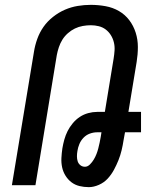

<svg xmlns="http://www.w3.org/2000/svg" viewBox="-20 -763 640 791"><path d="M346 8Q326 8 307.5 3.5Q289 -1 274.5 -12Q260 -23 250 -39Q240 -55 236 -73.5Q232 -92 233 -112Q234 -132 237 -152Q240 -170 245 -188Q250 -206 258.5 -223Q267 -240 280 -255.5Q293 -271 309 -281.5Q325 -292 343.5 -297Q362 -302 380 -302H412L448 -521Q451 -539 452 -556Q453 -573 449 -589Q445 -605 436.5 -618.5Q428 -632 415.5 -641.5Q403 -651 387 -655Q371 -659 354 -659Q338 -659 321 -656Q304 -653 288.5 -645.5Q273 -638 259.5 -626Q246 -614 237 -599.5Q228 -585 222.5 -568.5Q217 -552 214 -536L126 0H29L120 -550Q124 -576 133.5 -602.5Q143 -629 159 -652Q175 -675 198.5 -693.5Q222 -712 247.5 -723Q273 -734 300 -738.5Q327 -743 354 -743Q385 -743 415 -737.5Q445 -732 470 -717.5Q495 -703 512.5 -680Q530 -657 539 -628.5Q548 -600 548 -569.5Q548 -539 543 -508L509 -302H561V-218H495L489 -185Q486 -165 481 -144Q476 -123 468 -103Q460 -83 449.5 -63.5Q439 -44 424 -27.5Q409 -11 387.5 -1.5Q366 8 346 8ZM330 -76Q341 -76 350.5 -85.5Q360 -95 366.5 -106Q373 -117 377.5 -128.5Q382 -140 385 -152Q388 -164 390.5 -175.5Q393 -187 395 -199L398 -218H380Q365 -218 350 -212.5Q335 -207 324 -195.5Q313 -184 307 -169.5Q301 -155 299 -141Q297 -130 297 -119Q297 -108 300 -98.5Q303 -89 311 -82.5Q319 -76 330 -76Z"/></svg>

Font: Iosevka Md Ex Obl
Style: Regular
Weight: 500
Width: 7
Italic angle: -9°
Monospace: yes
Designer: Belleve Invis
Foundry: Belleve Invis
Version: Version 32.5.0; ttfautohint (v1.8.4)